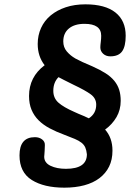

<svg xmlns="http://www.w3.org/2000/svg" viewBox="-20 -864 647 886"><path d="M489 -604Q469 -604 456 -616Q443 -628 443 -645Q443 -650 443.5 -656Q444 -662 445 -670Q446 -678 446.5 -685Q447 -692 447 -699Q447 -754 370 -754Q324 -754 298 -732.5Q272 -711 272 -673Q272 -646 288 -627Q305 -607 328 -594Q353 -580 406 -558Q442 -542 467 -526Q492 -510 507.5 -491Q523 -472 530 -449.5Q537 -427 537 -399Q537 -357 517.5 -323.5Q498 -290 465 -266Q499 -228 499 -169Q499 -127 483.5 -95.5Q468 -64 439 -42Q410 -20 369 -9Q328 2 277 2Q183 2 126.5 -33.5Q70 -69 70 -147Q70 -231 141 -231Q161 -231 174.5 -220.5Q188 -210 187 -194L186 -168Q186 -160 185 -153Q184 -146 184 -141Q184 -113 213 -99Q242 -85 284 -85Q381 -85 381 -152Q379 -171 373.5 -183.5Q368 -196 356 -205.5Q344 -215 325 -223Q306 -231 277 -242Q239 -256 209 -272Q179 -288 158 -309Q137 -330 125.5 -357.5Q114 -385 114 -421Q114 -509 186 -563Q154 -604 154 -661Q154 -701 169.5 -735Q185 -769 214 -793Q243 -817 283.5 -830.5Q324 -844 374 -844Q465 -844 512.5 -806.5Q560 -769 560 -699Q560 -650 543.5 -627Q527 -604 489 -604ZM424 -381Q424 -410 399 -428.5Q374 -447 319 -473Q293 -486 276 -494.5Q259 -503 250 -508Q226 -484 226 -445Q226 -411 250 -390Q274 -369 322 -348L342 -339Q354 -334 366 -329Q378 -324 390 -318Q424 -340 424 -381Z"/></svg>

Font: Lebkuchenwelt
Style: Regular
Weight: 400
Designer: Vernon Adams
Foundry: Gereon Berster
Version: Version 1.000;PS 001.001;hotconv 1.0.56 